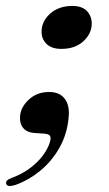

<svg xmlns="http://www.w3.org/2000/svg" viewBox="-46 -449 367 646"><path d="M71 -1.5Q45 -3 32.2 -18.2Q19.5 -33.5 21.5 -57Q23 -87.5 50.5 -113.5Q78 -139.5 119.5 -139.5Q154.5 -139.5 171.8 -116.8Q189 -94 185 -54.5Q180 2.5 154 48.2Q128 94 89 125.8Q50 157.5 6.5 173Q-20.5 182 -25 170Q-29 157.5 -7.5 150Q33 135 61.5 111.8Q90 88.5 105.5 63.8Q121 39 124 20Q125 9.5 119.8 5.5Q114.5 1.5 100.5 0.5ZM160 -284.5Q127 -284.5 109.8 -302Q92.5 -319.5 94 -346Q95.5 -379.5 124 -404.2Q152.5 -429 197.5 -429Q231 -429 247.5 -410.8Q264 -392.5 262.5 -365.5Q261 -334 233.5 -309.2Q206 -284.5 160 -284.5Z"/></svg>

Font: Fraunces 72pt SemiBold
Style: Italic
Weight: 600
Italic angle: -16°
Version: Version 1.000;[b76b70a41]